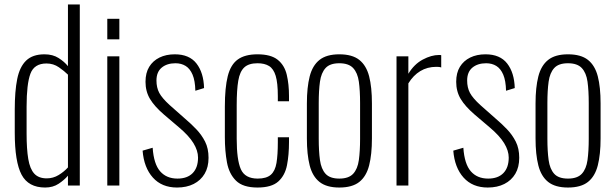

<svg xmlns="http://www.w3.org/2000/svg" viewBox="-20 -830 2753 859"><path d="M182 9Q107 9 76.5 -48.5Q46 -106 46 -237V-340Q46 -422 57 -476.5Q68 -531 97 -559Q126 -587 179 -587Q216 -587 242 -570.5Q268 -554 284 -534V-810H337V0H284V-44Q268 -25 242.5 -8Q217 9 182 9ZM189 -32Q218 -32 242.5 -47Q267 -62 284 -81V-496Q268 -512 243.5 -529Q219 -546 188 -546Q133 -546 116 -500Q99 -454 99 -353V-233Q99 -163 106.5 -118.5Q114 -74 133.5 -53Q153 -32 189 -32Z M460 0V-578H514V0ZM460 -654V-746H514V-654Z M772 9Q704 9 664 -35.5Q624 -80 618 -156L663 -169Q668 -96 696.5 -63.5Q725 -31 774 -31Q818 -31 842 -55.5Q866 -80 866 -125Q866 -156 845.5 -189.5Q825 -223 781 -260L714 -317Q671 -354 651 -387.5Q631 -421 631 -464Q631 -504 647.5 -531Q664 -558 693.5 -572.5Q723 -587 762 -587Q827 -587 859 -546Q891 -505 893 -436L854 -424Q853 -469 841.5 -496Q830 -523 810.5 -535Q791 -547 765 -547Q727 -547 703.5 -527.5Q680 -508 680 -470Q680 -438 692.5 -414.5Q705 -391 739 -360L808 -299Q834 -277 858 -252Q882 -227 897.5 -196.5Q913 -166 913 -124Q913 -82 895.5 -52.5Q878 -23 846.5 -7Q815 9 772 9Z M1132 9Q1067 9 1036 -21.5Q1005 -52 995.5 -103Q986 -154 986 -217V-353Q986 -438 999 -489.5Q1012 -541 1044 -564Q1076 -587 1132 -587Q1192 -587 1222.5 -562.5Q1253 -538 1263 -495.5Q1273 -453 1273 -400V-377H1223V-400Q1223 -459 1213.5 -490.5Q1204 -522 1184 -534.5Q1164 -547 1132 -547Q1093 -547 1073 -528.5Q1053 -510 1046 -469Q1039 -428 1039 -359V-209Q1039 -115 1057.5 -73Q1076 -31 1133 -31Q1172 -31 1191.5 -48Q1211 -65 1217 -101Q1223 -137 1223 -194V-216H1273V-195Q1273 -137 1264 -91Q1255 -45 1225 -18Q1195 9 1132 9Z M1498 9Q1441 9 1409.5 -16Q1378 -41 1365.5 -90Q1353 -139 1353 -211V-367Q1353 -439 1365.5 -488Q1378 -537 1409.5 -562Q1441 -587 1498 -587Q1556 -587 1587.5 -562Q1619 -537 1631.5 -488.5Q1644 -440 1644 -367V-211Q1644 -139 1631.5 -90Q1619 -41 1587.5 -16Q1556 9 1498 9ZM1498 -31Q1540 -31 1560 -52.5Q1580 -74 1585.5 -114Q1591 -154 1591 -209V-369Q1591 -425 1585.5 -464.5Q1580 -504 1560 -525.5Q1540 -547 1498 -547Q1456 -547 1436.5 -525.5Q1417 -504 1411.5 -464.5Q1406 -425 1406 -369V-209Q1406 -154 1411.5 -114Q1417 -74 1436.5 -52.5Q1456 -31 1498 -31Z M1754 0V-578H1807V-500Q1833 -543 1871.5 -563.5Q1910 -584 1944 -584Q1946 -584 1948.5 -584Q1951 -584 1954 -583V-528Q1950 -530 1943.5 -530.5Q1937 -531 1932 -531Q1892 -531 1860.5 -512Q1829 -493 1807 -457V0Z M2162 9Q2094 9 2054 -35.5Q2014 -80 2008 -156L2053 -169Q2058 -96 2086.5 -63.5Q2115 -31 2164 -31Q2208 -31 2232 -55.5Q2256 -80 2256 -125Q2256 -156 2235.5 -189.5Q2215 -223 2171 -260L2104 -317Q2061 -354 2041 -387.5Q2021 -421 2021 -464Q2021 -504 2037.5 -531Q2054 -558 2083.5 -572.5Q2113 -587 2152 -587Q2217 -587 2249 -546Q2281 -505 2283 -436L2244 -424Q2243 -469 2231.5 -496Q2220 -523 2200.5 -535Q2181 -547 2155 -547Q2117 -547 2093.5 -527.5Q2070 -508 2070 -470Q2070 -438 2082.5 -414.5Q2095 -391 2129 -360L2198 -299Q2224 -277 2248 -252Q2272 -227 2287.5 -196.5Q2303 -166 2303 -124Q2303 -82 2285.5 -52.5Q2268 -23 2236.5 -7Q2205 9 2162 9Z M2521 9Q2464 9 2432.5 -16Q2401 -41 2388.5 -90Q2376 -139 2376 -211V-367Q2376 -439 2388.5 -488Q2401 -537 2432.5 -562Q2464 -587 2521 -587Q2579 -587 2610.5 -562Q2642 -537 2654.5 -488.5Q2667 -440 2667 -367V-211Q2667 -139 2654.5 -90Q2642 -41 2610.5 -16Q2579 9 2521 9ZM2521 -31Q2563 -31 2583 -52.5Q2603 -74 2608.5 -114Q2614 -154 2614 -209V-369Q2614 -425 2608.5 -464.5Q2603 -504 2583 -525.5Q2563 -547 2521 -547Q2479 -547 2459.5 -525.5Q2440 -504 2434.5 -464.5Q2429 -425 2429 -369V-209Q2429 -154 2434.5 -114Q2440 -74 2459.5 -52.5Q2479 -31 2521 -31Z"/></svg>

Font: Oswald ExtraLight
Style: Regular
Weight: 250
Designer: Vernon Adams
Foundry: Vernon Adams
Version: Version 4.103;gftools[0.9.33.dev8+g029e19f]